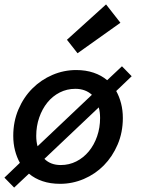

<svg xmlns="http://www.w3.org/2000/svg" viewBox="-20 -820 640 869"><path d="M252 12Q208 12 172.5 0Q137 -12 111 -34L44 29L0 -16L70 -83Q56 -108 48 -139Q40 -170 40 -205Q40 -270 63.5 -325Q87 -380 126.5 -419.5Q166 -459 217.5 -481Q269 -503 325 -503Q368 -503 403.5 -491Q439 -479 465 -457L532 -520L576 -475L506 -408Q520 -383 528 -352Q536 -321 536 -286Q536 -221 512.5 -166Q489 -111 450 -71.5Q411 -32 359.5 -10Q308 12 252 12ZM144 -205Q144 -179 150 -158L396 -391Q366 -418 321 -418Q283 -418 250.5 -401.5Q218 -385 194.5 -356Q171 -327 157.5 -288Q144 -249 144 -205ZM255 -73Q293 -73 325.5 -89.5Q358 -106 382 -135Q406 -164 419.5 -203Q433 -242 433 -286Q433 -313 427 -334L181 -101Q209 -73 255 -73ZM331 -579 283 -640 460 -800 525 -717Z"/></svg>

Font: Source Code Pro Semibold
Style: Italic
Weight: 600
Italic angle: -11°
Monospace: yes
Designer: Paul D. Hunt, Teo Tuominen
Foundry: Adobe Systems Incorporated
Version: Version 1.050;PS 1.000;hotconv 16.6.51;makeotf.lib2.5.65220